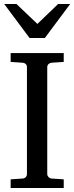

<svg xmlns="http://www.w3.org/2000/svg" viewBox="-20 -935 370 955"><path d="M33 0H297V-43L236 -47C225 -48 215 -58 215 -69V-602C215 -613 225 -622 236 -623L297 -627V-671H33V-627L93 -623C105 -622 114 -614 114 -602V-69C114 -57 105 -48 93 -47L33 -43ZM203 -746 329 -915H269L166 -816L62 -915H1L127 -746Z"/></svg>

Font: Veleka
Style: Regular
Weight: 400
Designer: Stefan Peev, Context Ltd, 2016; SIL International, 1997-2014.
Foundry: Stefan Peev, Context Ltd, 2016
Version: Version 1.000